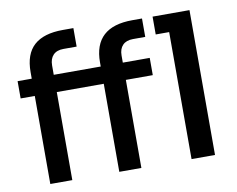

<svg xmlns="http://www.w3.org/2000/svg" viewBox="-80 -848 1175 953"><g transform="rotate(-10 507.5 -371.0)"><path d="M210 0H99.1V-443.8H27.8V-530.8H99.1V-564Q99.1 -654.8 147.7 -698.5Q196.3 -742.2 293 -742.2H346.2V-648.9H279.8Q245.6 -648.9 227.8 -630.1Q210 -611.3 210 -578.1V-530.8H446.8V-551.8Q446.8 -730 641.1 -730H689.9V-637.2H627.9Q594.2 -637.2 576.2 -618.7Q558.1 -600.1 558.1 -566.9V-530.8H693.8V-443.8H558.1V0H446.8V-443.8H210ZM929.2 0H811V-640.1H743.2V-730H929.2Z"/></g></svg>

Font: Sora Medium
Style: Regular
Weight: 500
Designer: Jonathan Barnbrook, Julián Moncada
Foundry: Barnbrook Fonts
Version: Version 2.000